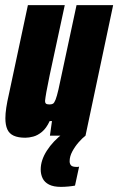

<svg xmlns="http://www.w3.org/2000/svg" viewBox="-20 -530 462 750"><path d="M79 8Q51 8 33.5 0Q16 -8 8.5 -25Q1 -42 1 -68Q1 -86 4.5 -109.5Q8 -133 15 -163L89 -510H233L174 -236Q165 -193 161 -170Q157 -147 156 -136Q156 -130 158 -127Q160 -124 164 -123Q168 -122 173 -122Q182 -122 187 -125Q192 -128 197 -140.5Q202 -153 208.5 -181Q215 -209 225 -258L279 -510H422L314 0H175L183 -57H174Q161 -29 144 -15Q127 -1 110 3.5Q93 8 79 8ZM218 200Q189 200 171.5 191Q154 182 146.5 166.5Q139 151 139 132Q139 96 163 58.5Q187 21 228 -10L314 0Q302 9 287.5 25.5Q273 42 262.5 61.5Q252 81 252 100Q252 110 257.5 116Q263 122 279 122Q281 122 283 122Q285 122 289 121L273 195Q263 197 247.5 198.5Q232 200 218 200Z"/></svg>

Font: Saira Condensed Black
Style: Italic
Weight: 900
Width: 3
Italic angle: -12°
Designer: Hector Gatti with collaboration of the Omnibus-Type team
Foundry: Omnibus-Type
Version: Version 1.101